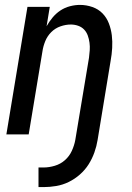

<svg xmlns="http://www.w3.org/2000/svg" viewBox="-20 -548 540 783"><path d="M137 215V135H158Q180 135 203.5 128Q227 121 245 105Q263 89 273 67Q283 45 287 23L343 -313Q345 -328 346 -343.5Q347 -359 345 -374Q343 -389 338 -403Q333 -417 323 -427.5Q313 -438 298.5 -443Q284 -448 269 -448Q248 -448 226.5 -440.5Q205 -433 189 -417Q173 -401 164.5 -380Q156 -359 153 -338L97 0H6L92 -520H183L170 -441Q180 -459 194 -476Q208 -493 226 -505Q244 -517 265 -522.5Q286 -528 306 -528Q332 -528 356.5 -519.5Q381 -511 398 -493.5Q415 -476 424 -452.5Q433 -429 436 -404Q439 -379 437.5 -352.5Q436 -326 431 -299L378 23Q374 48 365 73.5Q356 99 341.5 122Q327 145 306 163.5Q285 182 260.5 194Q236 206 209.5 210.5Q183 215 158 215Z"/></svg>

Font: Iosevka Term Curly Medium
Style: Italic
Weight: 500
Italic angle: -9°
Designer: Belleve Invis
Foundry: Belleve Invis
Version: Version 32.3.0